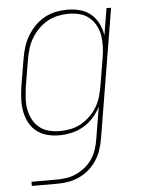

<svg xmlns="http://www.w3.org/2000/svg" viewBox="-53 -570 606 827"><g transform="rotate(-5 250.0 -156.5)"><path d="M51 215V197H162Q183 197 204.5 193.5Q226 190 246.5 180.5Q267 171 285.5 155.5Q304 140 316 121Q328 102 335 80.5Q342 59 345 38L368 -100Q355 -75 336 -53.5Q317 -32 292.5 -18Q268 -4 241 2Q214 8 188 8Q161 8 136 1.5Q111 -5 91 -20.5Q71 -36 59 -58.5Q47 -81 42 -106.5Q37 -132 38 -159Q39 -186 43 -213L63 -333Q67 -358 74.5 -382.5Q82 -407 95.5 -430Q109 -453 128 -472.5Q147 -492 170.5 -505Q194 -518 219.5 -523Q245 -528 270 -528Q298 -528 325 -520.5Q352 -513 371.5 -496Q391 -479 403 -455Q415 -431 419 -404L438 -520H458L365 41Q361 64 353 87.5Q345 111 331 132Q317 153 298 169.5Q279 186 256 196.5Q233 207 209 211Q185 215 162 215ZM192 -10Q215 -10 238.5 -14.5Q262 -19 283.5 -31Q305 -43 323 -60.5Q341 -78 353.5 -99Q366 -120 372.5 -143Q379 -166 383 -189L403 -309Q407 -333 408 -357.5Q409 -382 405 -405Q401 -428 390 -448.5Q379 -469 361.5 -483.5Q344 -498 321 -504Q298 -510 273 -510Q250 -510 226.5 -505Q203 -500 182 -488.5Q161 -477 143 -459Q125 -441 112.5 -420Q100 -399 93 -376Q86 -353 82 -330L62 -210Q59 -186 57.5 -161.5Q56 -137 60.5 -114Q65 -91 75.5 -71Q86 -51 103.5 -36.5Q121 -22 144 -16Q167 -10 192 -10Z"/></g></svg>

Font: Iosevka Term Curly Thin
Style: Italic
Weight: 100
Italic angle: -9°
Designer: Belleve Invis
Foundry: Belleve Invis
Version: Version 32.3.0